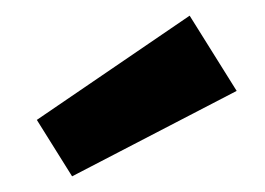

<svg xmlns="http://www.w3.org/2000/svg" viewBox="-20 -845 338 245"><path d="M72 -620 27 -692 222 -825 282 -729Z"/></svg>

Font: Sintony
Style: Bold
Weight: 700
Designer: Eduardo Rodriguez Tunni
Foundry: Eduardo Rodriguez Tunni
Version: Version 1.001